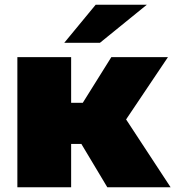

<svg xmlns="http://www.w3.org/2000/svg" viewBox="-20 -787 737 807"><path d="M322 -182H279V0H53V-547H279V-355H328L448 -547H686L510 -285L697 0H431ZM382 -767H597L400 -607H250Z"/></svg>

Font: Montserrat Alternates Black
Style: Regular
Weight: 900
Designer: Julieta Ulanovsky
Foundry: Julieta Ulanovsky
Version: Version 7.200